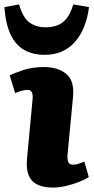

<svg xmlns="http://www.w3.org/2000/svg" viewBox="-43 -831 423 865"><path d="M104 -386Q107 -426 82 -426Q70 -426 56.5 -422.5Q43 -419 25 -412L1 -491Q21 -502 62.5 -515.5Q104 -529 156 -529Q217 -529 255 -498.5Q293 -468 286 -394L261 -132Q260 -114 264.5 -101.5Q269 -89 286 -89Q299 -89 312 -93.5Q325 -98 337 -103L357 -33Q342 -23 314.5 -12Q287 -1 255.5 6.5Q224 14 197 14Q129 14 100.5 -18Q72 -50 79 -119ZM158 -584Q74 -584 29 -637Q-16 -690 -23 -799L43 -811Q60 -751 90 -729.5Q120 -708 162 -708Q212 -708 241.5 -732Q271 -756 287 -811L358 -799Q345 -698 293.5 -641Q242 -584 158 -584Z"/></svg>

Font: Literata 12pt ExtraBold
Style: Italic
Weight: 800
Italic angle: -2°
Designer: Latin by Veronika Burian and Jose Scaglione. Greek by Irene Vlachou. Cyrillic by Vera Evstafieva
Foundry: TypeTogether
Version: Version 3.002